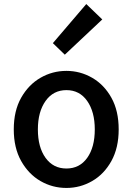

<svg xmlns="http://www.w3.org/2000/svg" viewBox="-20 -914 655 948"><path d="M308 14Q239 14 180 -20Q121 -54 84.5 -119Q48 -184 48 -275Q48 -367 84.5 -431.5Q121 -496 180 -530Q239 -564 308 -564Q376 -564 435 -530Q494 -496 530 -431.5Q566 -367 566 -275Q566 -184 530 -119Q494 -54 435 -20Q376 14 308 14ZM308 -82Q373 -82 410.5 -134.5Q448 -187 448 -275Q448 -362 410.5 -415.5Q373 -469 308 -469Q243 -469 205 -415.5Q167 -362 167 -275Q167 -187 205 -134.5Q243 -82 308 -82ZM300 -644 241 -701 406 -894 485 -818Z"/></svg>

Font: Source Han Sans TC Medium
Style: Regular
Weight: 500
Designer: Ryoko NISHIZUKA Ë•øÂ°öÊ∂ºÂ≠ê (kana, bopomofo & ideographs); Paul D. Hunt (Latin, Greek & Cyrillic); Sandoll Communicatio
Foundry: Adobe
Version: Version 2.004;hotconv 1.0.118;makeotfexe 2.5.65603